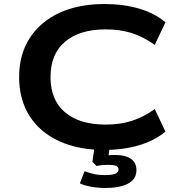

<svg xmlns="http://www.w3.org/2000/svg" viewBox="-20 -735 897 954"><path d="M498 10Q370 10 274.5 -33.5Q179 -77 127 -158.5Q75 -240 75 -352Q75 -464 127.5 -545.5Q180 -627 275 -671Q370 -715 499 -715Q593 -715 670.5 -692.5Q748 -670 802 -624L749 -512Q693 -552 635 -570.5Q577 -589 505 -589Q376 -589 303.5 -528Q231 -467 231 -352Q231 -238 303 -177Q375 -116 505 -116Q577 -116 635 -134.5Q693 -153 749 -193L802 -81Q748 -36 670 -13Q592 10 498 10ZM503 199Q468 199 434 193Q400 187 377 176L400 116Q426 125 448 130Q470 135 501 135Q537 135 553 128Q569 121 569 107Q569 94 556 89Q543 84 518 84Q506 84 491 85Q476 86 460 90L439 69L452 -20H528L516 59L481 45Q500 39 516.5 37Q533 35 551 35Q584 35 608 43Q632 51 645 68Q658 85 658 110Q658 140 640 159.5Q622 179 587 189Q552 199 503 199Z"/></svg>

Font: Nunito Sans 10pt Expanded
Style: Bold
Weight: 700
Width: 7
Designer: Vernon Adams
Foundry: Vernon Adams
Version: Version 3.101;gftools[0.9.27]